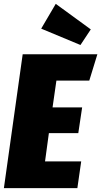

<svg xmlns="http://www.w3.org/2000/svg" viewBox="-30 -978 526 998"><path d="M259.8 -958 441.9 -825.2 388.2 -744.1 184.1 -829.1ZM476.1 -695.8 434.1 -559.1H263.2L243.2 -419.9H397L377 -286.1H224.1L204.1 -139.2H392.1L372.1 0H-9.8L87.9 -695.8Z"/></svg>

Font: Fira Sans Compressed Heavy
Style: Italic
Weight: 900
Width: 3
Italic angle: -8°
Designer: Carrois Corporate & Edenspiekermann AG
Foundry: Carrois Corporate GbR & Edenspiekermann AG
Version: Version 4.203;PS 004.203;hotconv 1.0.88;makeotf.lib2.5.64775